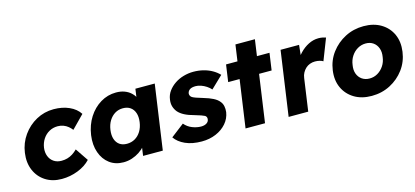

<svg xmlns="http://www.w3.org/2000/svg" viewBox="-58 -1089 3293 1524"><g transform="rotate(-15 1589.0 -327.5)"><path d="M303 10Q226 10 170 -26Q114 -62 87.5 -124.5Q61 -187 72 -266Q83 -345 127.5 -407.5Q172 -470 238 -506Q304 -542 381 -542Q452 -542 508 -517Q564 -492 593 -447L491 -343Q479 -359 462 -373Q445 -387 423.5 -395Q402 -403 377 -403Q339 -403 307.5 -385.5Q276 -368 255.5 -337Q235 -306 229 -266Q224 -228 236 -197Q248 -166 274.5 -148Q301 -130 338 -130Q364 -130 386.5 -136.5Q409 -143 429.5 -156Q450 -169 469 -188L540 -83Q500 -40 436 -15Q372 10 303 10Z M811 9Q744 9 696.5 -26.5Q649 -62 627 -124.5Q605 -187 616 -266Q628 -347 667.5 -409Q707 -471 766 -506.5Q825 -542 894 -542Q932 -542 962 -531Q992 -520 1013.5 -500.5Q1035 -481 1048 -455.5Q1061 -430 1065 -401L1033 -405L1051 -531H1210L1134 0H972L990 -128L1026 -129Q1014 -101 992.5 -76Q971 -51 942.5 -32Q914 -13 880.5 -2Q847 9 811 9ZM874 -126Q911 -126 940.5 -143Q970 -160 989.5 -191.5Q1009 -223 1015 -266Q1021 -309 1010.5 -340.5Q1000 -372 975.5 -389.5Q951 -407 914 -407Q878 -407 849 -389.5Q820 -372 800.5 -340.5Q781 -309 775 -266Q769 -223 779.5 -191.5Q790 -160 814 -143Q838 -126 874 -126Z M1453 10Q1375 10 1319 -15Q1263 -40 1234 -82L1343 -166Q1369 -135 1406 -120.5Q1443 -106 1478 -106Q1492 -106 1503.5 -109Q1515 -112 1523.5 -117.5Q1532 -123 1537 -130.5Q1542 -138 1543 -148Q1546 -168 1530 -179Q1521 -184 1501 -191Q1481 -198 1450 -207Q1404 -219 1372 -235.5Q1340 -252 1321 -274Q1304 -295 1296.5 -320.5Q1289 -346 1294 -378Q1299 -415 1321 -445Q1343 -475 1375.5 -497Q1408 -519 1448 -530.5Q1488 -542 1529 -542Q1573 -542 1612 -532Q1651 -522 1682.5 -504Q1714 -486 1738 -461L1640 -367Q1625 -384 1604.5 -397.5Q1584 -411 1561 -419Q1538 -427 1518 -427Q1503 -427 1491 -424.5Q1479 -422 1470.5 -416.5Q1462 -411 1457 -403.5Q1452 -396 1450 -386Q1449 -376 1453 -367Q1457 -358 1466 -352Q1475 -346 1496 -338.5Q1517 -331 1554 -320Q1599 -307 1630.5 -291Q1662 -275 1679 -253Q1693 -236 1697.5 -213.5Q1702 -191 1699 -165Q1691 -114 1657 -74.5Q1623 -35 1570 -12.5Q1517 10 1453 10Z M1814 0 1909 -665H2069L1974 0ZM1776 -391 1796 -531H2153L2133 -391Z M2168 0 2244 -531H2396L2378 -358L2353 -391Q2371 -434 2403.5 -468Q2436 -502 2475.5 -522Q2515 -542 2557 -542Q2575 -542 2590.5 -539Q2606 -536 2618 -532L2549 -355Q2539 -362 2521 -366.5Q2503 -371 2483 -371Q2461 -371 2441 -363.5Q2421 -356 2406 -342Q2391 -328 2380.5 -309Q2370 -290 2367 -266L2329 0Z M2850 10Q2767 10 2707.5 -26Q2648 -62 2619.5 -124Q2591 -186 2602 -266Q2613 -346 2659.5 -408Q2706 -470 2775.5 -506Q2845 -542 2928 -542Q3011 -542 3070.5 -506Q3130 -470 3158 -408Q3186 -346 3175 -266Q3164 -186 3118 -124Q3072 -62 3002.5 -26Q2933 10 2850 10ZM2869 -128Q2905 -128 2935.5 -146Q2966 -164 2986.5 -195Q3007 -226 3012 -266Q3019 -306 3007.5 -337.5Q2996 -369 2970.5 -387Q2945 -405 2909 -405Q2873 -405 2842 -387Q2811 -369 2790.5 -337.5Q2770 -306 2765 -266Q2758 -226 2769.5 -195Q2781 -164 2807 -146Q2833 -128 2869 -128Z"/></g></svg>

Font: Lexend
Style: Bold Italic
Weight: 700
Italic angle: -8.13011°
Designer: Bonnie Shaver-Troup, Thomas Jockin
Foundry: Lexend
Version: Version 1.007